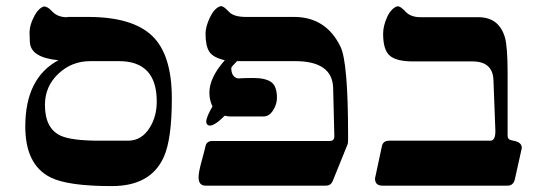

<svg xmlns="http://www.w3.org/2000/svg" viewBox="-20 -613 1769 634"><path d="M63.5 -195.3Q63.5 -355.5 172.9 -414.1Q80.6 -422.9 78.6 -474.6L77.6 -501.5Q76.7 -530.3 95.2 -563.5Q107.9 -586.4 125.5 -591.8Q137.2 -590.3 146 -581.5L153.8 -573.7Q171.4 -556.2 200.7 -556.2L204.6 -557.1H236.3H270.5Q416.5 -557.1 481.9 -495.1Q547.4 -433.1 547.4 -288.1Q547.4 -152.3 520.5 -93.8Q477.5 1.5 349.1 1.5Q204.6 1.5 147.5 -26.9Q63.5 -68.4 63.5 -195.3ZM128.4 -266.6Q128.4 -189 180.2 -165Q215.8 -148.4 309.6 -148.4H402.3Q448.2 -148.4 474.6 -191.9Q497.6 -228.5 497.6 -277.8Q497.6 -411.1 373 -411.1H277.8Q216.8 -411.1 172.6 -369.4Q128.4 -327.6 128.4 -266.6Z M1078.6 -15.1Q1072.3 0 1056.2 0H658.7Q635.7 0 635.7 -27.8Q635.7 -43 644.5 -76.2Q658.7 -128.4 658.7 -130.9Q662.6 -147.5 681.6 -147.5H1068.8Q1084 -147.5 1084 -162.6L1080.1 -322.3Q1077.6 -411.1 954.6 -411.1H762.7Q743.7 -392.1 743.7 -388.7Q743.7 -359.4 765.1 -354Q790.5 -355.5 815.9 -355.5Q856.4 -355.5 875.5 -342Q894.5 -328.6 894.5 -289.6Q894.5 -269 881.8 -248.8Q869.1 -228.5 850.1 -228.5H739.7Q731 -228.5 722.2 -231Q689 -197.8 672.4 -198.2Q668.5 -198.2 664.8 -201.4Q661.1 -204.6 661.1 -211.9Q661.1 -226.1 681.6 -261.7Q671.4 -282.2 671.4 -307.1Q671.4 -356.4 722.2 -414.1Q684.1 -422.9 671.4 -441.9Q658.7 -460.9 658.7 -501.5Q658.7 -524.4 672.6 -554.2Q686.5 -584 705.6 -591.8Q714.4 -595.7 728.5 -581.5L737.3 -572.8Q752.4 -557.6 790.5 -557.1H950.7Q1056.2 -557.1 1104 -459.5Q1129.4 -408.7 1129.4 -167.5V-154.8Q1129.4 -143.6 1128.4 -138.2Z M1656.2 0H1242.2Q1218.3 0 1218.3 -23.9L1241.2 -130.9Q1245.1 -148.4 1265.1 -148.4H1599.1Q1616.7 -148.4 1615.7 -182.6L1609.4 -349.1Q1606.9 -410.2 1539.6 -410.2H1343.8Q1289.1 -410.2 1267.1 -429.2Q1245.1 -448.2 1245.1 -501.5Q1245.1 -526.9 1257.8 -555.4Q1270.5 -584 1290.5 -591.8Q1299.3 -594.2 1312 -581.5Q1314.5 -580.1 1319.8 -573.7Q1337.4 -556.2 1368.2 -556.2H1559.6Q1627.9 -556.2 1647.5 -488.8Q1656.2 -457 1656.2 -369.6V-165Q1656.2 -152.3 1668.9 -149.9L1675.3 -148.4Q1703.1 -143.6 1703.1 -124.5L1680.2 -21.5Q1675.3 0 1656.2 0Z"/></svg>

Font: Accordance
Style: Bold-Italic
Weight: 700
Italic angle: -11°
Version: Version 1.2 (build January 31, 2020) Miklal Software Solutio